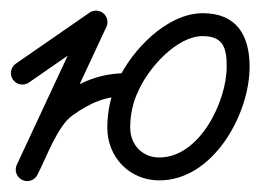

<svg xmlns="http://www.w3.org/2000/svg" viewBox="-22 -305 478 352"><path d="M1.7 -159C8.3 -149.5 21.4 -147.1 31 -153.7C76 -184.9 121 -216.1 166 -247.2C175.5 -253.8 177.9 -266.9 171.3 -276.4C164.7 -286 151.6 -288.3 142 -281.7C142 -281.7 142 -281.7 142 -281.7C97 -250.6 52 -219.4 7 -188.3C-2.5 -181.7 -4.9 -168.6 1.7 -159ZM162.9 -283.5C152.4 -288.4 139.9 -283.9 135 -273.4C92.9 -183.2 50.9 -93 8.8 -2.9C3.9 7.6 8.5 20.1 19 25C29.5 29.9 42 25.4 46.9 14.9C88.9 -75.3 131 -165.4 173 -255.6C177.9 -266.1 173.4 -278.6 162.9 -283.5ZM18.2 24.6C28.5 30 41.1 26 46.5 15.7C62.7 -15.5 83.4 -73.8 110.2 -92.9C144.3 -117.3 172 -129 213 -129C224.6 -129 234 -138.4 234 -150C234 -161.6 224.6 -171 213 -171C213 -171 213 -171 213 -171C163 -171 126.9 -156.5 85.8 -127.1C51.4 -102.5 29 -41.7 9.2 -3.7C3.9 6.6 7.9 19.3 18.2 24.6ZM270.2 -16.3C238.5 -16.3 216.7 -39.9 216.7 -71.2C216.7 -94.6 221.6 -117.7 231.9 -138.8C231.9 -138.8 232 -139 232 -139.1C232.1 -139.3 232.2 -139.5 232.2 -139.5C249.8 -179.2 301.4 -238.8 349.7 -238.8C388.3 -238.8 393.6 -215.8 393.6 -182.5C393.6 -119.5 344.2 -16.3 270.2 -16.3ZM194.1 -157.2C181.1 -130.4 174.7 -100.9 174.7 -71.2C174.7 -16.8 215.3 25.7 270.2 25.7C368.8 25.7 435.6 -95.4 435.6 -182.5C435.6 -239.1 412.7 -280.8 349.7 -280.8C283.7 -280.8 218.6 -212.2 193.8 -156.5C193.8 -156.5 193.9 -156.7 194 -156.9C194 -157 194.1 -157.2 194.1 -157.2Z"/></svg>

Font: FRB American Cursive Guidelines Medium
Style: Italic
Weight: 500
Italic angle: -25°
Version: Version 2.0;Modular Font Editor K font №1